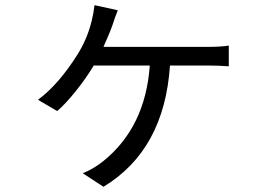

<svg xmlns="http://www.w3.org/2000/svg" viewBox="-20 -632 1040 733"><path d="M375 -453.1H776.4Q823.2 -453.1 853.5 -458V-378.9Q814.5 -381.8 776.4 -381.8H628.9Q607.4 -59.6 375 81.1L295.9 29.3Q335.9 13.7 374 -16.6Q535.2 -146.5 551.8 -381.8H337.9Q308.6 -333 269 -283.7Q229.5 -234.4 198.2 -208L125 -251Q204.1 -309.6 276.4 -424.8Q313.5 -484.4 330.1 -552.7Q336.9 -579.1 340.8 -612.3L429.7 -592.8Q418.9 -566.4 411.1 -541Q399.4 -506.8 375 -453.1Z"/></svg>

Font: GenEi Gothic M Regular
Style: Regular
Weight: 400
Designer: o_tamon (Modified); [Source Han Sans]
Ryoko NISHIZUKA  (kana & ideographs); Paul D. Hunt (Latin, Greek & Cyrillic); Wenl
Version: Version 1.1a;Original Version 1.004